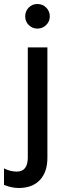

<svg xmlns="http://www.w3.org/2000/svg" viewBox="-64 -744 326 960"><path d="M173 45Q173 116 135.5 156Q98 196 29 196Q-3 196 -44 181V98Q-12 114 20 114Q75 114 75 43V-507H173ZM185 -662Q185 -637 167 -619Q149 -601 123 -601Q98 -601 80 -618.5Q62 -636 62 -662Q62 -688 79.5 -706Q97 -724 123 -724Q149 -724 167 -706Q185 -688 185 -662Z"/></svg>

Font: Hind Madurai Medium
Style: Regular
Weight: 500
Designer: Jyotish Sonowal
Foundry: Indian Type Foundry
Version: Version 1.001;PS 1.0;hotconv 1.0.86;makeotf.lib2.5.63406; tt